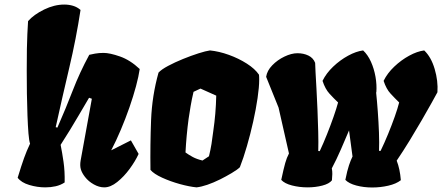

<svg xmlns="http://www.w3.org/2000/svg" viewBox="-20 -808 1930 838"><path d="M177.7 9.8Q142.6 9.8 107.7 -0.7Q72.8 -11.2 57.1 -32.2Q73.7 -86.9 85 -118.2Q96.2 -149.4 110.4 -179.2Q111.3 -181.2 111.3 -180.7Q106.9 -192.9 104.2 -225.6Q101.6 -258.3 99.9 -303.5Q98.1 -348.6 97.4 -399.7Q96.7 -450.7 96.7 -499Q96.7 -610.4 99.4 -659.2Q102.1 -708 102.5 -715.8Q127.9 -744.6 172.6 -766.4Q217.3 -788.1 260.3 -788.1Q280.8 -788.1 298.8 -782.7Q316.9 -777.3 331.5 -764.6Q312.5 -639.6 282.2 -511.7Q252 -383.8 223.1 -252.9L229 -251.5L230.5 -251Q267.6 -335.4 297.6 -413.3Q327.6 -491.2 369.6 -568.8Q377.4 -570.8 394.8 -574Q412.1 -577.1 432.1 -577.1Q459 -577.1 503.7 -561.5Q548.3 -545.9 589.8 -506.8Q585.4 -475.6 573.7 -431.9Q562 -388.2 544.9 -339.1Q527.8 -290 507.3 -241.5Q486.8 -192.9 465.3 -151.9L551.3 -195.3L585 -136.2Q570.8 -105 545.9 -71Q521 -37.1 491.7 -13.7Q462.4 9.8 435.1 9.8Q412.6 9.8 389.4 -3.2Q366.2 -16.1 351.1 -35.6Q337.4 -53.2 332.8 -69.3Q328.1 -85.4 332 -107.9L380.9 -377L368.7 -381.3Q342.8 -337.4 323.5 -304.4Q304.2 -271.5 285.9 -241.5Q267.6 -211.4 244.6 -175.8Q251.5 -141.6 257.3 -101.3Q263.2 -61 262.2 -11.7Q244.6 0 223.1 4.9Q201.7 9.8 177.7 9.8Z M837.9 9.8Q806.6 6.8 765.1 -4.6Q723.6 -16.1 687.7 -32.5Q651.9 -48.8 636.7 -66.4Q635.3 -177.2 639.4 -283.7Q643.6 -390.1 671.9 -491.2Q684.6 -504.9 713.9 -520.5Q743.2 -536.1 778.6 -550.5Q814 -564.9 846.2 -575.2Q878.4 -585.4 896.5 -587.9Q936 -584 978.8 -568.6Q1021.5 -553.2 1057.1 -530.5Q1092.8 -507.8 1110.4 -481.9Q1110.8 -477.5 1111.1 -471.9Q1111.3 -466.3 1111.3 -460Q1111.3 -428.2 1104.2 -379.9Q1097.2 -331.5 1085 -276.9Q1072.8 -222.2 1057.6 -169.9Q1042.5 -117.7 1026.9 -78.1Q1016.1 -67.4 991 -52.5Q965.8 -37.6 941.4 -25.4Q879.9 4.9 837.9 9.8ZM863.8 -107.4 892.1 -126Q898.9 -153.8 903.1 -179.7Q907.2 -205.6 910.6 -233.9Q916.5 -274.4 919.7 -312.3Q922.9 -350.1 923.8 -390.6L855 -421.4L824.7 -407.2Q816.9 -374.5 812 -345Q807.1 -315.4 803.2 -289.6Q793.5 -217.3 789.6 -142.6Q803.7 -132.3 821.3 -122.8Q838.9 -113.3 863.8 -107.4Z M1604.5 10.3Q1567.4 10.3 1535.2 1.7Q1502.9 -6.8 1487.3 -22.9Q1495.6 -64.5 1503.2 -86.7Q1510.7 -108.9 1518.6 -125L1503.4 -238.8Q1487.8 -201.7 1468 -156.2Q1448.2 -110.8 1428.2 -73.2Q1430.7 -61 1430.4 -48.6Q1430.2 -36.1 1428.7 -21Q1417 -5.9 1386.7 2Q1356.4 9.8 1322.3 9.8Q1287.1 9.8 1254.6 1.5Q1222.2 -6.8 1207.5 -22.9Q1218.3 -73.2 1224.9 -96.4Q1231.4 -119.6 1241.2 -138.2L1195.8 -338.4L1141.6 -472.7Q1145.5 -499.5 1168.2 -522.9Q1190.9 -546.4 1221.4 -561Q1252 -575.7 1278.3 -575.7Q1305.2 -575.7 1326.2 -565.4Q1347.2 -555.2 1355.5 -533.7Q1355.5 -523.4 1357.2 -492.9Q1358.9 -462.4 1361.3 -419.4Q1363.8 -376.5 1365.7 -327.9Q1367.7 -279.3 1368.9 -232.7Q1370.1 -186 1369.1 -148.9L1375.5 -148.4Q1391.6 -182.6 1407.2 -221.9Q1422.9 -261.2 1435.8 -298.1Q1448.7 -335 1455.6 -360.8Q1436.5 -378.9 1418 -399.2Q1399.4 -419.4 1387.7 -455.1Q1403.8 -488.3 1434.1 -517.1Q1464.4 -545.9 1499.3 -564.9Q1534.2 -584 1564.9 -587.9Q1585.4 -568.8 1599.1 -538.3Q1612.8 -507.8 1618.9 -472.9Q1625 -438 1622.6 -405.3L1621.6 -404.8Q1625.5 -367.7 1628.9 -321.5Q1632.3 -275.4 1634 -230Q1635.7 -184.6 1634.3 -149.4H1641.1Q1657.7 -183.6 1673.8 -222.9Q1689.9 -262.2 1702.9 -298.8Q1715.8 -335.4 1722.2 -360.8Q1703.6 -378.9 1684.8 -399.2Q1666 -419.4 1654.3 -455.1Q1670.4 -488.3 1700.7 -517.1Q1731 -545.9 1765.9 -564.9Q1800.8 -584 1831.5 -587.9Q1861.8 -559.1 1877.2 -506.8Q1892.6 -454.6 1889.2 -405.3Q1881.8 -391.6 1864 -359.4Q1846.2 -327.1 1821.5 -284.7Q1796.9 -242.2 1768.6 -195.8Q1740.2 -149.4 1711.4 -106.9Q1725.6 -70.8 1729.5 -21.5Q1709 -5.4 1674.8 2.4Q1640.6 10.3 1604.5 10.3Z"/></svg>

Font: Fruktur
Style: Italic
Weight: 400
Italic angle: -8°
Designer: Viktoriya Grabowska, Eben Sorkin
Foundry: Viktoriya Grabowska
Version: Version 1.008; ttfautohint (v1.8.4.7-5d5b)